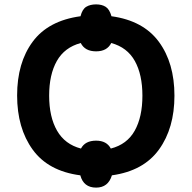

<svg xmlns="http://www.w3.org/2000/svg" viewBox="-20 -794 874 875"><path d="M418 61Q473 61 490 5Q634 -15 704.5 -112.5Q775 -210 775 -358Q775 -507 704 -603.5Q633 -700 488 -720Q479 -752 461.5 -763Q444 -774 418 -774Q391 -774 373 -763Q355 -752 347 -720Q200 -700 129 -604Q58 -508 58 -359Q58 -210 129 -112Q200 -14 346 5Q361 61 418 61ZM349 -117Q276 -136 240 -198.5Q204 -261 204 -358Q204 -454 239 -516Q274 -578 348 -598Q367 -560 418 -560Q468 -560 487 -598Q560 -578 594.5 -516Q629 -454 629 -358Q629 -261 594 -198.5Q559 -136 485 -117Q466 -153 418 -153Q368 -153 349 -117Z"/></svg>

Font: Noto Sans UI
Style: Bold
Weight: 700
Designer: Monotype Design Team
Foundry: Monotype Imaging Inc.
Version: Version 1.901